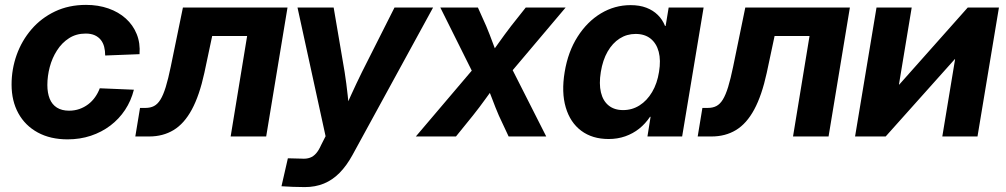

<svg xmlns="http://www.w3.org/2000/svg" viewBox="-20 -553 4078 778"><path d="M253.9 11.7Q184.1 11.7 133.1 -16.1Q82 -43.9 54.4 -94Q26.9 -144 26.9 -210.4Q26.9 -272.9 47.6 -330.8Q68.4 -388.7 107.7 -434.3Q147 -480 202.9 -506.6Q258.8 -533.2 328.6 -533.2Q377.9 -533.2 419.2 -518.8Q460.4 -504.4 489.7 -478Q519 -451.7 533.9 -415Q548.8 -378.4 545.4 -333.5L406.2 -328.1Q406.2 -347.2 402.1 -363.3Q397.9 -379.4 388.4 -391.4Q378.9 -403.3 363.8 -410.2Q348.6 -417 327.1 -417Q289.1 -417 260 -398.4Q231 -379.9 211.2 -349.1Q191.4 -318.4 181.6 -281.5Q171.9 -244.6 171.9 -208.5Q171.9 -176.3 181.4 -152.8Q190.9 -129.4 210.7 -116.9Q230.5 -104.5 259.8 -104.5Q282.2 -104.5 301.8 -111.3Q321.3 -118.2 337.4 -130.4Q353.5 -142.6 365.2 -159.2Q377 -175.8 384.3 -195.3L522.5 -189.5Q511.2 -144.5 486.8 -107.7Q462.4 -70.8 427.2 -44.2Q392.1 -17.6 348.1 -2.9Q304.2 11.7 253.9 11.7Z M528.3 0 547.4 -115.7H569.3Q589.4 -115.7 604 -123.3Q618.7 -130.9 630.1 -149.4Q641.6 -168 651.6 -200.4Q661.6 -232.9 671.9 -282.7L721.2 -522.5H1145L1058.6 0H914.6L981.4 -407.2H839.8L808.1 -257.8Q788.1 -166 757.3 -109.1Q726.6 -52.2 683.6 -26.1Q640.6 0 584.5 0Z M1120.6 201.7 1146.5 88.4 1201.7 89.8Q1221.2 91.3 1235.6 86.2Q1250 81.1 1261 68.4Q1272 55.7 1281.2 34.7L1299.3 -1L1185.5 -522.5H1332L1376.5 -261.2Q1383.8 -214.4 1388.9 -166.7Q1394 -119.1 1398.9 -70.8H1359.9Q1380.4 -119.1 1402.1 -166.7Q1423.8 -214.4 1446.8 -261.2L1578.6 -522.5H1734.9L1407.7 76.2Q1384.3 118.7 1356 147.5Q1327.6 176.3 1292.7 190.7Q1257.8 205.1 1214.8 205.1Q1190.9 205.1 1166.5 204.1Q1142.1 203.1 1120.6 201.7Z M1665 0 1924.3 -305.2 1909.7 -230.5 1764.2 -522.5H1916.5L1950.2 -447.3Q1964.8 -412.1 1976.8 -379.2Q1988.8 -346.2 2001.5 -313.5H1953.6Q1977.5 -346.2 2000.7 -379.2Q2023.9 -412.1 2050.8 -447.3L2110.4 -522.5H2272L2024.9 -230L2039.1 -304.7L2193.4 0H2041L2001.5 -84.5Q1986.8 -118.7 1974.9 -150.9Q1962.9 -183.1 1949.2 -214.8H1992.7Q1969.2 -183.1 1946.3 -150.9Q1923.3 -118.7 1896 -84.5L1827.6 0Z M2446.3 10.3Q2379.9 10.3 2335.2 -23.2Q2290.5 -56.6 2272.5 -117.7Q2254.4 -178.7 2268.1 -261.2Q2281.7 -343.8 2320.6 -404.5Q2359.4 -465.3 2415 -498.8Q2470.7 -532.2 2535.2 -532.2Q2571.8 -532.2 2599.1 -521.7Q2626.5 -511.2 2645.5 -492.4Q2664.6 -473.6 2674.8 -447.8H2677.2L2689.5 -522.5H2831.1L2744.1 0H2603.5L2616.2 -79.6H2613.8Q2595.2 -51.8 2570.1 -31.7Q2544.9 -11.7 2513.7 -0.7Q2482.4 10.3 2446.3 10.3ZM2504.9 -106.9Q2541.5 -106.9 2571.5 -126Q2601.6 -145 2622.3 -179.9Q2643.1 -214.8 2650.4 -261.7Q2658.2 -308.6 2649.2 -343Q2640.1 -377.4 2616.2 -396.5Q2592.3 -415.5 2555.7 -415.5Q2520 -415.5 2491 -397Q2461.9 -378.4 2442.1 -344Q2422.4 -309.6 2414.6 -261.7Q2406.7 -213.4 2415 -178.7Q2423.3 -144 2446.3 -125.5Q2469.2 -106.9 2504.9 -106.9Z M2807.1 0 2826.2 -115.7H2848.1Q2868.2 -115.7 2882.8 -123.3Q2897.5 -130.9 2908.9 -149.4Q2920.4 -168 2930.4 -200.4Q2940.4 -232.9 2950.7 -282.7L3000 -522.5H3423.8L3337.4 0H3193.4L3260.3 -407.2H3118.7L3086.9 -257.8Q3066.9 -166 3036.1 -109.1Q3005.4 -52.2 2962.4 -26.1Q2919.4 0 2863.3 0Z M3940.9 0H3798.3L3850.1 -313H3848.6L3568.8 0H3444.8L3531.7 -522.5H3674.3L3622.6 -210.4H3624L3901.4 -522.5H4027.8Z"/></svg>

Font: Inter 28pt
Style: Bold Italic
Weight: 700
Italic angle: -9.3988°
Designer: Rasmus Andersson
Foundry: rsms
Version: Version 4.001;git-66647c0bb